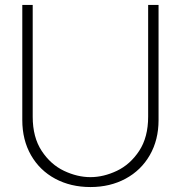

<svg xmlns="http://www.w3.org/2000/svg" viewBox="-20 -740 730 775"><path d="M345 15Q265.5 15 203 -18.5Q140.5 -52 105.2 -113.5Q70 -175 70 -255V-720H112V-269Q112 -186 148.2 -131Q184.5 -76 238.2 -50.5Q292 -25 345 -25Q398 -25 451.8 -50.5Q505.5 -76 541.8 -131Q578 -186 578 -269V-720H620V-255Q620 -175.5 584.8 -114Q549.5 -52.5 487 -18.8Q424.5 15 345 15Z"/></svg>

Font: Manrope
Style: Regular
Weight: 400
Designer: Mikhail Sharanda
Foundry: Mikhail Sharanda
Version: Version 4.503